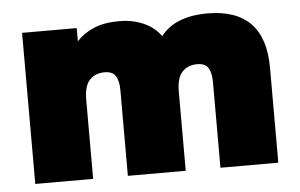

<svg xmlns="http://www.w3.org/2000/svg" viewBox="-41 -538 930 595"><g transform="rotate(-5 424.0 -240.0)"><path d="M46 0V-470H216V-429Q238 -453 270.5 -466.5Q303 -480 349 -480Q389 -480 423 -465.5Q457 -451 478 -422Q500 -451 536.5 -465.5Q573 -480 623 -480Q712 -480 757 -434Q802 -388 802 -296V0H622V-267Q622 -295 612.5 -310.5Q603 -326 578 -326Q549 -326 531.5 -307.5Q514 -289 514 -247V0H334V-267Q334 -295 324.5 -310.5Q315 -326 290 -326Q261 -326 243.5 -307.5Q226 -289 226 -247V0Z"/></g></svg>

Font: Gantari Black
Style: Regular
Weight: 900
Version: Version 1.000